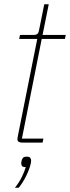

<svg xmlns="http://www.w3.org/2000/svg" viewBox="-20 -670 329 902"><path d="M85 0Q75 0 68.5 -3.5Q62 -7 62 -15Q62 -21 64 -31L155 -487H70L74 -506H138Q151 -506 156.5 -511.5Q162 -517 164 -531L188 -650H209L180 -506H289L285 -487H176L83 -19H184L180 0ZM106 66Q118 66 122 71.5Q126 77 126 82Q126 85 126 88Q126 91 125 96Q120 121 104.5 153.5Q89 186 68 212H50Q71 186 83.5 159.5Q96 133 101 115Q87 115 83.5 110Q80 105 80 99Q80 97 80 93.5Q80 90 82 83Q84 77 88 71.5Q92 66 106 66Z"/></svg>

Font: IBM Plex Sans Cond Thin
Style: Italic
Weight: 100
Width: 3
Italic angle: -11°
Designer: Mike Abbink, Paul van der Laan, Pieter van Rosmalen
Foundry: Bold Monday
Version: Version 1.3